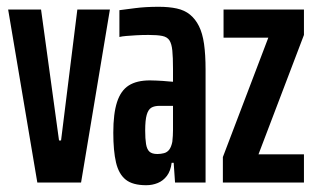

<svg xmlns="http://www.w3.org/2000/svg" viewBox="-20 -538 937 566"><path d="M90 0 4 -510H101L154 -124H160L208 -510H304L219 0Z M411 8Q371 8 350.5 -8.5Q330 -25 322 -59Q314 -93 314 -147Q314 -203 325 -237Q336 -271 359.5 -286Q383 -301 422 -301Q431 -301 440.5 -300.5Q450 -300 459.5 -299.5Q469 -299 477 -298Q485 -297 490 -297V-335Q490 -369 488 -389Q486 -409 479.5 -419Q473 -429 458.5 -432Q444 -435 418 -435Q398 -435 381.5 -434Q365 -433 352.5 -432Q340 -431 332 -429V-508Q348 -510 378.5 -514Q409 -518 448 -518Q478 -518 501 -513Q524 -508 540 -495Q556 -482 566.5 -461Q577 -440 581.5 -408.5Q586 -377 586 -333V0H496L492 -58H486Q483 -34 472 -19.5Q461 -5 445 1.5Q429 8 411 8ZM444 -84Q454 -84 463.5 -86.5Q473 -89 479 -97Q485 -105 488 -120Q490 -138 490 -154.5Q490 -171 490 -194V-226H451Q435 -226 426 -220.5Q417 -215 412.5 -199.5Q408 -184 408 -153Q408 -129 410.5 -113.5Q413 -98 420.5 -91Q428 -84 444 -84Z M637 0V-75L771 -427H639V-510H876V-435L742 -83H876V0Z"/></svg>

Font: Saira UltraCondensed
Style: Bold
Weight: 700
Width: 1
Designer: Hector Gatti with collaboration of the Omnibus-Type team
Foundry: Omnibus-Type
Version: Version 1.101